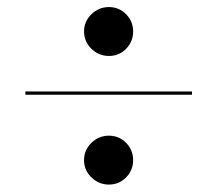

<svg xmlns="http://www.w3.org/2000/svg" viewBox="-20 -642 600 530"><path d="M212 -555Q212 -583 232.5 -602.8Q253 -622.5 280.5 -622.5Q308.5 -622.5 328 -602.8Q347.5 -583 347.5 -555Q347.5 -527 328 -507.2Q308.5 -487.5 280.5 -487.5Q253 -487.5 232.5 -507.2Q212 -527 212 -555ZM50 -389.5H510V-380.5H50ZM212 -200Q212 -228 232.5 -247.8Q253 -267.5 280.5 -267.5Q308.5 -267.5 328 -247.8Q347.5 -228 347.5 -200Q347.5 -172 328 -152.2Q308.5 -132.5 280.5 -132.5Q253 -132.5 232.5 -152.2Q212 -172 212 -200Z"/></svg>

Font: Bodoni* 24pt Medium
Style: Italic
Weight: 500
Italic angle: -13°
Version: Version 2.3